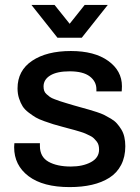

<svg xmlns="http://www.w3.org/2000/svg" viewBox="-20 -743 564 775"><path d="M106.9 -723.1H200.2L261.2 -647L321.8 -723.1H415L310.1 -590.8H211.9ZM261.2 12.2Q153.8 12.2 95.5 -31.7Q37.1 -75.7 37.1 -148.9Q37.1 -152.8 37.6 -158.2Q38.1 -163.6 38.1 -165H141.1V-153.8Q141.1 -109.9 175.5 -90.3Q210 -70.8 266.1 -70.8Q314 -70.8 346.9 -88.4Q379.9 -106 379.9 -139.2Q379.9 -148.9 377.7 -157.2Q375.5 -165.5 369.9 -172.4Q364.3 -179.2 358.9 -184.6Q353.5 -189.9 343.3 -195.1Q333 -200.2 325.4 -203.6Q317.9 -207 304.2 -211.2Q290.5 -215.3 282 -217.8Q273.4 -220.2 257.3 -224.4Q241.2 -228.5 232.9 -231Q208 -237.8 194.8 -241.7Q181.6 -245.6 159.2 -253.7Q136.7 -261.7 124.3 -269Q111.8 -276.4 95.7 -288.6Q79.6 -300.8 71.3 -314Q63 -327.1 56.9 -345.7Q50.8 -364.3 50.8 -386.2Q50.8 -458 109.6 -497.6Q168.5 -537.1 266.1 -537.1Q361.3 -537.1 416.7 -497.3Q472.2 -457.5 472.2 -395Q472.2 -389.6 471.7 -382.3Q471.2 -375 471.2 -374H369.1V-382.8Q369.1 -414.1 342.3 -434.6Q315.4 -455.1 261.2 -455.1Q210 -455.1 182.9 -438.5Q155.8 -421.9 155.8 -394Q155.8 -384.3 158.4 -376.5Q161.1 -368.7 168.5 -362.3Q175.8 -356 181.6 -351.6Q187.5 -347.2 200.9 -342.3Q214.4 -337.4 221.9 -334.7Q229.5 -332 247.6 -326.7Q265.6 -321.3 273.9 -318.8Q285.2 -315.4 305.7 -309.8Q326.2 -304.2 338.9 -300.5Q351.6 -296.9 370.4 -290.8Q389.2 -284.7 401.4 -278.6Q413.6 -272.5 428.2 -263.7Q442.9 -254.9 452.1 -244.4Q461.4 -233.9 469.7 -220.5Q478 -207 481.9 -189.9Q485.8 -172.9 485.8 -152.8Q485.8 -109.9 469 -77.4Q452.1 -44.9 421.6 -25.6Q391.1 -6.3 351.1 2.9Q311 12.2 261.2 12.2Z"/></svg>

Font: Archivo Medium
Style: Regular
Weight: 500
Designer: Hector Gatti
Foundry: Omnibus-Type
Version: Version 2.001